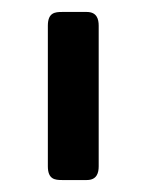

<svg xmlns="http://www.w3.org/2000/svg" viewBox="-20 -721 245 321"><path d="M145 -678C145 -689 142 -701 125 -701H84C72 -701 60 -700 60 -678V-443C60 -421 72 -420 84 -420H125C142 -420 145 -432 145 -443Z"/></svg>

Font: Fascinate
Style: Regular
Weight: 900
Designer: Astigmatic (AOETI)
Foundry: Astigmatic (AOETI)
Version: Version 1.000